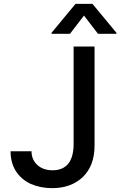

<svg xmlns="http://www.w3.org/2000/svg" viewBox="-20 -969 626 999"><path d="M411 -48Q350 10 251 10Q192 10 140 -12Q91 -35 63 -78Q35 -122 35 -182H144Q144 -138 175 -110Q205 -83 254 -83Q306 -83 334 -116Q361 -148 363 -212V-727H472V-212Q472 -107 411 -48ZM344 -793H248V-798L373 -949H461L586 -798V-793H490L417 -888Z"/></svg>

Font: Sinter Medium
Style: Regular
Weight: 500
Foundry: Adobe & rsms
Version: Version 1.000